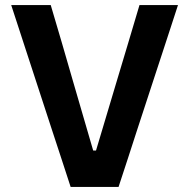

<svg xmlns="http://www.w3.org/2000/svg" viewBox="-20 -733 742 753"><path d="M257 0Q239.5 -53.5 219.8 -114Q200 -174.5 183 -226L110 -449.5Q97.5 -487.5 82.8 -532.8Q68 -578 53 -624.2Q38 -670.5 24 -713H179Q200 -642.5 223.5 -562.2Q247 -482 267 -412L345.5 -142.5H356.5L437.5 -413.5Q459 -485 482.2 -562.5Q505.5 -640 527 -713H678Q664 -670 649 -624Q634 -578 619.5 -533.8Q605 -489.5 592 -450L518.5 -225.5Q501.5 -173 482.2 -113.5Q463 -54 445 0Z"/></svg>

Font: Commissioner Thin SemiBold
Style: Regular
Weight: 600
Version: Version 1.000